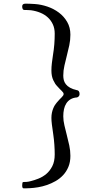

<svg xmlns="http://www.w3.org/2000/svg" viewBox="-20 -858 559 1052"><path d="M416 -342.8Q416 -335.4 411.9 -330.6Q407.7 -325.7 401.9 -324.2Q381.3 -322.8 366.9 -314.2Q352.5 -305.7 343.5 -291.7Q334.5 -277.8 330.6 -259.8Q326.7 -241.7 326.7 -221.2Q326.7 -196.8 333 -170.9Q339.4 -145 346.2 -117.2Q353.5 -89.4 359.6 -61Q365.7 -32.7 365.7 -3.9Q365.7 30.3 354.7 56.4Q343.8 82.5 325.7 101.8Q307.6 121.1 284.4 134.3Q261.2 147.5 236.8 155.8Q212.4 164.1 188.7 168Q165 171.9 146 172.9Q134.8 173.8 124.5 173.8Q114.3 173.8 108.9 173.8Q101.6 173.8 101.6 158.2Q101.6 148.9 102.8 144Q104 139.2 108.9 139.2Q114.3 139.2 124.5 138.7Q134.8 138.2 148.9 134.3Q167.5 129.9 190.4 120.8Q213.4 111.8 233.2 95.5Q252.9 79.1 266.4 53Q279.8 26.9 279.8 -12.2Q279.8 -37.6 277.8 -65.7Q275.9 -93.8 272 -120.1Q266.6 -155.8 264.2 -176.5Q261.7 -197.3 261.7 -211.9Q261.7 -227.1 264.4 -240Q267.1 -252.9 271.5 -263.7Q275.9 -274.4 281 -282.5Q286.1 -290.5 291 -295.9Q299.8 -306.6 306.6 -313.5Q313.5 -320.3 318.4 -325.4Q323.2 -330.6 325.9 -334.5Q328.6 -338.4 328.6 -342.8Q328.6 -347.2 325.9 -351.1Q323.2 -355 318.6 -359.6Q314 -364.3 307.4 -370.6Q300.8 -377 293 -386.2Q282.2 -396.5 272 -418.5Q261.7 -440.4 261.7 -471.2Q261.7 -491.7 264.2 -512.2Q266.6 -532.7 270 -554.7Q275.4 -587.4 277.6 -616Q279.8 -644.5 279.8 -673.8Q279.8 -702.1 269.8 -724.1Q259.8 -746.1 242.4 -762.2Q225.1 -778.3 201.4 -788.1Q177.7 -797.9 149.9 -801.8Q140.6 -802.7 131.1 -803Q121.6 -803.2 114.7 -803.2Q107.4 -803.2 104.5 -808.6Q101.6 -814 101.6 -823.2Q101.6 -837.9 119.6 -837.9Q127.4 -837.9 141.1 -837.6Q154.8 -837.4 171.9 -835.9Q205.6 -833.5 240 -821.8Q274.4 -810.1 302.5 -789.1Q330.6 -768.1 348.1 -737.8Q365.7 -707.5 365.7 -668Q365.7 -637.7 359.6 -609.6Q353.5 -581.5 346.2 -553.2Q339.4 -525.4 333 -498.5Q326.7 -471.7 326.7 -443.8Q326.7 -431.2 329.6 -419.2Q332.5 -407.2 340.8 -396.5Q349.1 -385.7 363.8 -377.4Q378.4 -369.1 401.9 -363.8Q407.7 -363.8 411.9 -358.2Q416 -352.5 416 -342.8Z"/></svg>

Font: Kurinto Book Core
Style: Regular
Weight: 400
Designer: Kurinto was developed by Clint Goss from a range of fonts that are compatible with the SIL Open Font License Version 1.1
Foundry: Clinton F. Goss
Version: Version 2.196; July 25, 2020